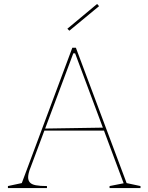

<svg xmlns="http://www.w3.org/2000/svg" viewBox="-20 -949 749 969"><path d="M20 0V-10L90 -25L345 -708H363L619 -25L689 -10V0H533V-10L604 -24L359 -680H350L134 -103Q128 -89 125 -76Q122 -63 122 -54Q122 -38 131 -28Q140 -18 161 -14Q182 -10 217 -10V0ZM195 -290V-300L511 -305V-290ZM330 -794 320 -804 470 -929 480 -918Z"/></svg>

Font: Kalnia Thin
Style: Regular
Weight: 250
Designer: Frida Medrano
Foundry: Frida Medrano
Version: Version 1.105